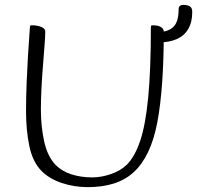

<svg xmlns="http://www.w3.org/2000/svg" viewBox="-20 -756 810 789"><path d="M340 13Q285 13 234 -4Q183 -21 151 -53Q114 -91 100.5 -156Q87 -221 87 -298Q87 -357 89.5 -417Q92 -477 95 -527Q98 -577 100.5 -609Q103 -641 103 -645Q103 -649 104.5 -650.5Q106 -652 113 -652Q122 -652 131 -650.5Q140 -649 148 -646Q156 -643 161 -638Q166 -633 166 -626Q166 -612 163.5 -575.5Q161 -539 157 -491.5Q153 -444 150.5 -395Q148 -346 148 -307Q148 -236 161.5 -175Q175 -114 207 -80Q234 -52 273.5 -39.5Q313 -27 359 -27Q396 -27 435.5 -40.5Q475 -54 501 -79Q534 -112 556 -177Q578 -242 589 -355.5Q600 -469 600 -645Q600 -649 601.5 -650.5Q603 -652 610 -652Q621 -652 630.5 -649.5Q640 -647 646.5 -641Q653 -635 653 -626Q653 -394 626.5 -253.5Q600 -113 529 -48Q495 -17 448 -2Q401 13 340 13ZM636 -582Q627 -582 621.5 -588.5Q616 -595 614.5 -603Q613 -611 616 -617.5Q619 -624 626 -624Q670 -624 692 -645Q714 -666 714 -717Q714 -728 719.5 -732Q725 -736 732 -736Q742 -736 750.5 -734Q759 -732 764.5 -726Q770 -720 770 -707Q770 -664 753 -636Q736 -608 705.5 -595Q675 -582 636 -582Z"/></svg>

Font: Briem Hand Thin
Style: Regular
Weight: 100
Designer: Gunnlaugur SE Briem, Eben Sorkin
Foundry: Sorkin Type Co.
Version: Version 1.003